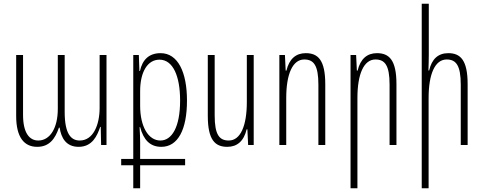

<svg xmlns="http://www.w3.org/2000/svg" viewBox="-20 -780 2603 1033"><path d="M180 10C246 10 277 -34 297 -93H301C309 -39 335 10 403 10C477 10 503 -50 519 -97H522L524 0H553V-484H516V-199C516 -111 483 -24 409 -24C363 -24 328 -58 328 -178V-484H291V-194C291 -91 249 -24 186 -24C140 -24 104 -62 104 -162V-484H67V-156C67 -41 110 10 180 10Z M697 233H734V109H976V75H734V-16C734 -31 733 -65 731 -96H734C752 -28 787 10 848 10C937 10 986 -82 986 -239C986 -392 937 -494 844 -494C781 -494 746 -458 733 -398H730L727 -484H697V75H632V109H697ZM843 -24C778 -24 734 -99 734 -211V-290C734 -393 774 -459 838 -459C911 -459 949 -370 949 -239C949 -95 904 -24 843 -24Z M1345 -484H1308V-231C1308 -101 1273 -24 1211 -24C1160 -24 1135 -55 1135 -159V-484H1098V-157C1098 -27 1137 10 1203 10C1256 10 1292 -21 1307 -84H1311L1315 0H1345Z M1483 0H1520V-253C1520 -383 1555 -460 1617 -460C1668 -460 1693 -428 1693 -325V0H1730V-327C1730 -457 1691 -494 1625 -494C1572 -494 1536 -463 1521 -400H1517L1513 -484H1483Z M1866 233H1903V-253C1903 -383 1938 -460 2000 -460C2051 -460 2076 -428 2076 -325V0H2113V-327C2113 -457 2074 -494 2008 -494C1955 -494 1919 -463 1904 -400H1900L1896 -484H1866Z M2287 -760H2249V233H2286V-253C2286 -383 2321 -460 2383 -460C2434 -460 2459 -428 2459 -324V0H2496V-327C2496 -457 2457 -494 2392 -494C2338 -494 2303 -463 2289 -401H2285C2286 -430 2287 -458 2287 -487Z"/></svg>

Font: Noto Sans Armenian ExtraCondensed ExtraLight
Style: Regular
Weight: 200
Width: 2
Designer: Monotype Design Team
Foundry: Monotype Imaging Inc.
Version: Version 2.008